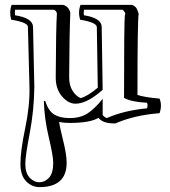

<svg xmlns="http://www.w3.org/2000/svg" viewBox="-20 -473 700 789"><path d="M584 -27.8Q588.9 -40 584 -50.8Q518.1 -54.2 489.7 -70.8Q489.7 -389.2 493.2 -409.2Q494.1 -413.1 495.1 -418Q489.7 -429.2 482.9 -433.1H325.2Q322.8 -418 325.2 -410.2Q397 -398.9 397.9 -362.8L401.9 -104Q337.9 -46.9 290 -46.9Q260.7 -46.9 234.9 -76.9Q209 -106.9 209 -154.8Q210 -363.8 213.9 -418Q210.9 -430.2 200.2 -433.1H42Q40 -418 42 -410.2Q114.7 -398.9 115.7 -362.8L121.1 -116.2Q120.1 -20 102.1 74.5Q84 168.9 84 200.2Q84 237.8 101.6 256.8Q119.1 275.9 142.1 275.9Q164.1 275.9 181.4 257.3Q198.7 238.8 198.7 195.8Q198.7 168 180.4 91.1Q162.1 14.2 160.2 -58.1H166Q178.7 -17.1 202.9 -2.4Q227.1 12.2 266.1 12.2Q310.1 12.2 339.6 -6.8Q369.1 -25.9 401.9 -66.9V-1Q405.8 6.8 418.9 12.2Q489.7 -19 584 -27.8ZM454.1 34.2Q402.8 35.2 384.8 11.2Q350.1 32.2 266.1 32.2Q239.7 32.2 223.1 27.8Q225.1 46.9 239.5 104.5Q253.9 162.1 253.9 195.8Q253.9 295.9 142.1 295.9Q110.8 295.9 87.4 272Q64 248 64 200.2Q64 147 83.5 54Q103 -39.1 101.1 -116.2L94.7 -362.8Q94.7 -380.9 25.9 -392.1Q17.1 -424.8 27.8 -453.1H237.8Q261.7 -448.2 269 -420.9Q265.1 -333 264.2 -154.8Q264.2 -122.1 278.1 -100.1Q292 -78.1 311 -69.8Q339.8 -77.1 381.8 -112.8L377.9 -361.8Q377 -380.9 309.1 -392.1Q299.8 -424.8 311 -453.1H522.9Q536.1 -446.8 540.5 -439.9Q544.9 -433.1 549.8 -416Q544.9 -388.2 544.9 -83Q572.8 -73.2 635.7 -67.9Q647 -40 635.7 -7.8Q532.7 0 454.1 34.2Z"/></svg>

Font: Jacques Francois Shadow
Style: Regular
Weight: 400
Designer: Alexei Vanyashin, Nikita Kanarev (i@xarsok.ru)
Foundry: Cyreal (www.cyreal.org)
Version: Version 1.003